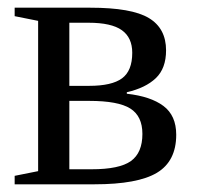

<svg xmlns="http://www.w3.org/2000/svg" viewBox="-20 -479 512 499"><path d="M18.1 0V-22L79.1 -34.2V-424.8L18.1 -437V-459H214.4Q322.3 -459 366.9 -432.1Q411.6 -405.3 411.6 -348.1Q411.6 -301.3 385 -275.9Q358.4 -250.5 309.6 -239.3V-235.4Q371.6 -228.5 404.8 -203.6Q438 -178.7 438 -128.9Q438 -60.1 387.9 -30Q337.9 0 225.6 0ZM218.3 -39.1Q290.5 -39.1 320.3 -60.5Q350.1 -82 350.1 -130.9Q350.1 -177.2 318.6 -197Q287.1 -216.8 211.9 -216.8H160.2V-39.1ZM160.2 -255.9H211.9Q270.5 -255.9 297.1 -275.4Q323.7 -294.9 323.7 -341.8Q323.7 -381.3 296.6 -400.6Q269.5 -419.9 210 -419.9H160.2Z"/></svg>

Font: Tinos
Style: Regular
Weight: 400
Designer: Steve Matteson
Foundry: Monotype Imaging Inc.
Version: Version 1.23